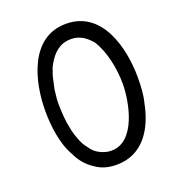

<svg xmlns="http://www.w3.org/2000/svg" viewBox="-129 -790 808 897"><g transform="rotate(-20 275.0 -341.0)"><path d="M299.8 8.8C431.6 8.8 495.1 -100.6 517.6 -214.8C528.3 -254.9 530.3 -298.8 530.3 -340.8C530.3 -488.3 479.5 -691.4 299.8 -691.4C120.1 -691.4 70.3 -486.3 70.3 -340.8C70.3 -267.6 81.1 -174.8 119.1 -110.4C135.7 -74.2 161.1 -43 195.3 -21.5C226.6 1 261.7 8.8 299.8 8.8ZM355.5 -600.6C362.3 -595.7 370.1 -590.8 377 -584C383.8 -578.1 389.6 -571.3 396.5 -564.5C436.5 -503.9 454.1 -411.1 454.1 -337.9C454.1 -247.1 418.9 -61.5 298.8 -61.5C288.1 -61.5 278.3 -62.5 269.5 -65.4C252 -69.3 231.4 -80.1 217.8 -91.8C210.9 -98.6 204.1 -106.4 198.2 -115.2C186.5 -128.9 173.8 -151.4 168.9 -168C161.1 -187.5 155.3 -206.1 151.4 -227.5C149.4 -238.3 147.5 -249 145.5 -258.8C144.5 -268.6 143.6 -278.3 142.6 -288.1C140.6 -310.5 139.6 -333 139.6 -355.5C139.6 -367.2 140.6 -380.9 142.6 -396.5C143.6 -413.1 146.5 -430.7 151.4 -449.2C155.3 -469.7 160.2 -489.3 168 -508.8C170.9 -519.5 175.8 -528.3 180.7 -537.1C207 -584 242.2 -616.2 296.9 -616.2C319.3 -616.2 335.9 -611.3 355.5 -600.6Z"/></g></svg>

Font: My Font
Style: Regular
Weight: 400
Designer: Alfredo Marco Pradil
Version: Version 0.001